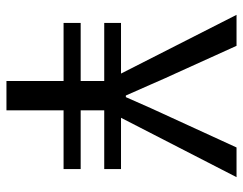

<svg xmlns="http://www.w3.org/2000/svg" viewBox="-99 -654 753 595"><g transform="rotate(90 277.5 -356.5)"><path d="M231 -177H51V-230H231V-303H51V-355H208L26 -713H122L209 -521Q219 -500 242 -447L276 -370H281L315 -447L437 -713H529L345 -355H504V-303H322V-230H504V-177H322V0H231Z"/></g></svg>

Font: Noto Sans Tobesmart edit
Style: Regular
Weight: 400
Designer: Ryoko NISHIZUKA  (kana & ideographs); Paul D. Hunt (Latin, Greek & Cyrillic); Wenlong ZHANG  (bopomofo); Sandoll Communi
Foundry: Adobe Systems Incorporated
Version: Version 1.005 Oct 7, 2021